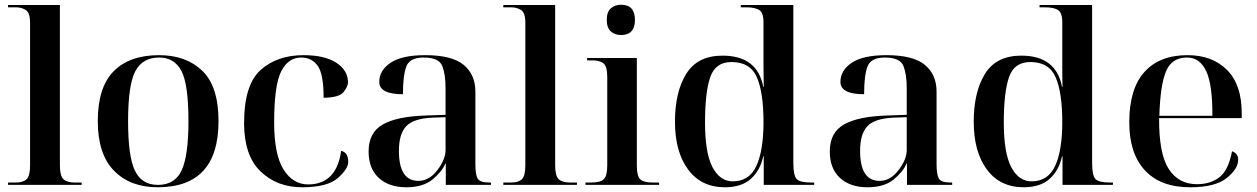

<svg xmlns="http://www.w3.org/2000/svg" viewBox="-20 -781 5311 811"><path d="M14 0H325V-10H296Q263 -10 248 -24Q233 -38 233 -83V-760H14V-750H49Q70 -750 88.5 -739Q107 -728 107 -684V-83Q107 -38 92.5 -24Q78 -10 46 -10H14Z M646 10Q903 10 903 -269Q903 -416 834.5 -482Q766 -548 652 -548Q527 -548 460 -480Q393 -412 393 -269Q393 -130 461.5 -60Q530 10 646 10ZM647 0Q579 0 550 -60Q521 -120 521 -269Q521 -422 551.5 -480Q582 -538 652 -538Q716 -538 746 -482Q776 -426 776 -269Q776 -124 747.5 -62Q719 0 647 0Z M1256 10Q1363 10 1407 -29Q1451 -68 1451 -97Q1451 -137 1421 -144Q1402 -4 1284 -2Q1218 -1 1178 -64.5Q1138 -128 1138 -263Q1138 -420 1167.5 -479Q1197 -538 1252 -538Q1297 -538 1322 -503Q1347 -468 1347 -368Q1414 -369 1432 -393Q1450 -417 1450 -432Q1450 -484 1400.5 -516Q1351 -548 1262 -548Q1151 -548 1081 -485.5Q1011 -423 1011 -261Q1011 -124 1080.5 -57Q1150 10 1256 10Z M1696 10Q1767 10 1807 -23Q1847 -56 1861 -90H1863V0H2054V-10H2047Q2007 -10 1997.5 -27Q1988 -44 1988 -88V-394Q1988 -466 1938.5 -507Q1889 -548 1776 -548Q1678 -548 1630 -516Q1582 -484 1582 -435Q1582 -383 1682 -383Q1682 -463 1696.5 -500.5Q1711 -538 1769 -538Q1834 -538 1848 -502.5Q1862 -467 1862 -409V-296L1776 -293Q1656 -289 1596.5 -255Q1537 -221 1537 -141Q1537 -69 1580 -29.5Q1623 10 1696 10ZM1747 -17Q1665 -17 1665 -144Q1665 -214 1695 -247Q1725 -280 1804 -284L1862 -286V-147Q1862 -108 1827.5 -62.5Q1793 -17 1747 -17Z M2106 0H2417V-10H2388Q2355 -10 2340 -24Q2325 -38 2325 -83V-760H2106V-750H2141Q2162 -750 2180.5 -739Q2199 -728 2199 -684V-83Q2199 -38 2184.5 -24Q2170 -10 2138 -10H2106Z M2603 -633Q2662 -633 2662 -697Q2662 -761 2603 -761Q2578 -761 2560.5 -746Q2543 -731 2543 -697Q2543 -663 2560.5 -648Q2578 -633 2603 -633ZM2453 0H2764V-10H2738Q2699 -10 2684.5 -23.5Q2670 -37 2670 -81V-536H2460V-526H2482Q2513 -526 2529 -513.5Q2545 -501 2545 -456V-83Q2545 -38 2530.5 -24Q2516 -10 2477 -10H2453Z M3042 10Q3112 10 3151.5 -25.5Q3191 -61 3204 -121H3206V0H3419V-10H3406Q3359 -10 3345 -25Q3331 -40 3331 -93V-760H3109V-750H3134Q3168 -750 3186.5 -739Q3205 -728 3205 -687V-576Q3205 -553 3205 -499.5Q3205 -446 3206 -414H3204Q3179 -546 3032 -546Q2926 -546 2878.5 -469Q2831 -392 2831 -267Q2831 -140 2886.5 -65Q2942 10 3042 10ZM3077 -15Q3022 -14 2990 -74Q2958 -134 2958 -264Q2958 -391 2980 -455Q3002 -519 3070 -519Q3149 -519 3177 -454.5Q3205 -390 3205 -265Q3205 -147 3175.5 -81.5Q3146 -16 3077 -15Z M3644 10Q3715 10 3755 -23Q3795 -56 3809 -90H3811V0H4002V-10H3995Q3955 -10 3945.5 -27Q3936 -44 3936 -88V-394Q3936 -466 3886.5 -507Q3837 -548 3724 -548Q3626 -548 3578 -516Q3530 -484 3530 -435Q3530 -383 3630 -383Q3630 -463 3644.5 -500.5Q3659 -538 3717 -538Q3782 -538 3796 -502.5Q3810 -467 3810 -409V-296L3724 -293Q3604 -289 3544.5 -255Q3485 -221 3485 -141Q3485 -69 3528 -29.5Q3571 10 3644 10ZM3695 -17Q3613 -17 3613 -144Q3613 -214 3643 -247Q3673 -280 3752 -284L3810 -286V-147Q3810 -108 3775.5 -62.5Q3741 -17 3695 -17Z M4304 10Q4374 10 4413.5 -25.5Q4453 -61 4466 -121H4468V0H4681V-10H4668Q4621 -10 4607 -25Q4593 -40 4593 -93V-760H4371V-750H4396Q4430 -750 4448.5 -739Q4467 -728 4467 -687V-576Q4467 -553 4467 -499.5Q4467 -446 4468 -414H4466Q4441 -546 4294 -546Q4188 -546 4140.5 -469Q4093 -392 4093 -267Q4093 -140 4148.5 -65Q4204 10 4304 10ZM4339 -15Q4284 -14 4252 -74Q4220 -134 4220 -264Q4220 -391 4242 -455Q4264 -519 4332 -519Q4411 -519 4439 -454.5Q4467 -390 4467 -265Q4467 -147 4437.5 -81.5Q4408 -16 4339 -15Z M5007 10Q5113 10 5161.5 -29Q5210 -68 5210 -106Q5210 -133 5184 -142Q5169 -62 5131 -32.5Q5093 -3 5036 -3Q4958 -3 4916.5 -67.5Q4875 -132 4876 -282H5225V-303Q5225 -424 5162.5 -486Q5100 -548 4996 -548Q4878 -548 4814 -477Q4750 -406 4750 -264Q4750 -133 4816 -61.5Q4882 10 5007 10ZM4877 -292Q4881 -423 4905.5 -480.5Q4930 -538 4994 -538Q5048 -538 5075 -480.5Q5102 -423 5101 -292Z"/></svg>

Font: Noto Serif Display Semi
Style: Regular
Weight: 600
Designer: Monotype Design Team
Foundry: Monotype Imaging Inc.
Version: Version 1.900